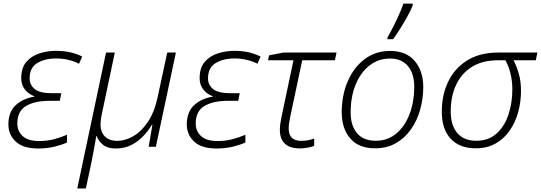

<svg xmlns="http://www.w3.org/2000/svg" viewBox="-20 -827 3048 1082"><path d="M194.8 9.8Q109.9 9.8 68.6 -29.3Q27.3 -68.4 27.3 -126Q27.3 -195.8 68.1 -233.9Q108.9 -272 173.3 -282.2L173.8 -284.7Q140.1 -296.9 119.9 -323.2Q99.6 -349.6 99.6 -386.7Q99.6 -444.8 128.4 -478.3Q157.2 -511.7 202.1 -526.1Q247.1 -540.5 294.9 -540.5Q340.8 -540.5 376.5 -532.2Q412.1 -523.9 443.4 -508.3L425.3 -467.8Q401.9 -480.5 367.9 -489Q334 -497.6 296.4 -497.6Q232.9 -497.6 189.9 -471.7Q147 -445.8 147 -384.8Q147 -348.6 175.5 -325.2Q204.1 -301.8 271 -301.8H325.7L316.9 -258.8H259.8Q175.3 -258.8 126.5 -229.5Q77.6 -200.2 77.6 -131.3Q77.6 -87.9 107.7 -60.1Q137.7 -32.2 200.7 -32.2Q245.1 -32.2 283.4 -42.2Q321.8 -52.2 357.4 -67.4V-23.9Q331.5 -11.7 289.1 -1Q246.6 9.8 194.8 9.8Z M415.5 234.9 577.6 -530.8H627L555.2 -190.9Q549.8 -166 548.1 -149.9Q546.4 -133.8 546.4 -122.6Q546.4 -84 570.6 -58.6Q594.7 -33.2 641.6 -33.2Q685.5 -33.2 731 -59.3Q776.4 -85.4 813.2 -139.9Q850.1 -194.3 868.2 -278.8L922.4 -530.8H971.2L858.4 0H817.9L838.9 -124H835.9Q817.4 -92.3 788.8 -61.5Q760.3 -30.8 721.4 -10.5Q682.6 9.8 631.8 9.8Q586.9 9.8 561.3 -10.5Q535.6 -30.8 524.9 -60.1H522.5Q518.1 -32.2 510.7 7.6Q503.4 47.4 495.6 86.4L463.9 234.9Z M1200.2 9.8Q1115.2 9.8 1074 -29.3Q1032.7 -68.4 1032.7 -126Q1032.7 -195.8 1073.5 -233.9Q1114.3 -272 1178.7 -282.2L1179.2 -284.7Q1145.5 -296.9 1125.2 -323.2Q1105 -349.6 1105 -386.7Q1105 -444.8 1133.8 -478.3Q1162.6 -511.7 1207.5 -526.1Q1252.4 -540.5 1300.3 -540.5Q1346.2 -540.5 1381.8 -532.2Q1417.5 -523.9 1448.7 -508.3L1430.7 -467.8Q1407.2 -480.5 1373.3 -489Q1339.4 -497.6 1301.8 -497.6Q1238.3 -497.6 1195.3 -471.7Q1152.3 -445.8 1152.3 -384.8Q1152.3 -348.6 1180.9 -325.2Q1209.5 -301.8 1276.4 -301.8H1331.1L1322.3 -258.8H1265.1Q1180.7 -258.8 1131.8 -229.5Q1083 -200.2 1083 -131.3Q1083 -87.9 1113 -60.1Q1143.1 -32.2 1206.1 -32.2Q1250.5 -32.2 1288.8 -42.2Q1327.1 -52.2 1362.8 -67.4V-23.9Q1336.9 -11.7 1294.4 -1Q1252 9.8 1200.2 9.8Z M1670.4 9.3Q1557.1 9.3 1557.1 -96.2Q1557.1 -111.8 1559.8 -131.1Q1562.5 -150.4 1566.9 -170.4L1633.8 -487.3H1490.2L1496.1 -515.1L1576.2 -530.8H1876.5L1867.2 -487.3H1683.1L1615.7 -169.4Q1606.9 -129.4 1606.9 -103Q1606.9 -33.2 1677.2 -33.2Q1715.3 -33.2 1750.5 -46.4V-4.9Q1736.8 0.5 1714.6 4.9Q1692.4 9.3 1670.4 9.3Z M2093.8 8.8Q2001.5 8.8 1953.6 -47.1Q1905.8 -103 1905.8 -194.3Q1905.8 -290.5 1939.7 -368.9Q1973.6 -447.3 2034.9 -493.7Q2096.2 -540 2178.2 -540Q2268.6 -540 2316.9 -483.6Q2365.2 -427.2 2365.2 -336.9Q2365.2 -269.5 2347.4 -207.5Q2329.6 -145.5 2294.9 -96.7Q2260.3 -47.9 2209.7 -19.5Q2159.2 8.8 2093.8 8.8ZM2098.1 -33.7Q2163.6 -33.7 2212.2 -73.5Q2260.7 -113.3 2287.6 -182.9Q2314.5 -252.4 2314.5 -341.3Q2314.5 -384.3 2300 -419.7Q2285.6 -455.1 2255.1 -476.1Q2224.6 -497.1 2177.7 -497.1Q2112.8 -497.1 2062.7 -458.3Q2012.7 -419.4 1984.4 -350.8Q1956.1 -282.2 1956.1 -192.9Q1956.1 -119.1 1991.9 -76.4Q2027.8 -33.7 2098.1 -33.7ZM2163.6 -606V-615.2Q2177.7 -640.6 2194.8 -673.8Q2211.9 -707 2227.5 -741.9Q2243.2 -776.9 2253.4 -806.6H2305.7V-795.4Q2294.9 -769 2276.1 -734.9Q2257.3 -700.7 2235.8 -666.3Q2214.4 -631.8 2195.3 -606Z M2660.6 8.8Q2569.8 8.8 2519.8 -45.2Q2469.7 -99.1 2469.7 -198.2Q2469.7 -291 2505.6 -366.5Q2541.5 -441.9 2612.3 -486.3Q2683.1 -530.8 2787.6 -530.8H3008.3L2999.5 -487.3H2874Q2891.1 -455.1 2903.6 -412.1Q2916 -369.1 2916 -314.5Q2916 -253.9 2900.4 -196Q2884.8 -138.2 2853 -92Q2821.3 -45.9 2773.4 -18.6Q2725.6 8.8 2660.6 8.8ZM2664.1 -33.7Q2732.9 -33.7 2778.1 -74.2Q2823.2 -114.7 2845.2 -180.7Q2867.2 -246.6 2867.2 -323.2Q2867.2 -369.6 2856.9 -412.1Q2846.7 -454.6 2828.1 -487.3H2785.6Q2698.7 -487.3 2639.4 -450.2Q2580.1 -413.1 2550 -348.1Q2520 -283.2 2520 -199.7Q2520 -121.1 2556.9 -77.4Q2593.8 -33.7 2664.1 -33.7Z"/></svg>

Font: Open Sans Light
Style: Italic
Weight: 300
Italic angle: -12°
Designer: Monotype Design Team
Foundry: Monotype Imaging Inc.
Version: Version 3.003; ttfautohint (v1.8.4)